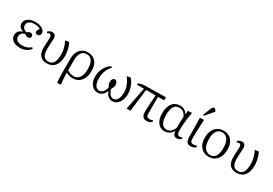

<svg xmlns="http://www.w3.org/2000/svg" viewBox="52 -1983 4844 3402"><g transform="rotate(30 2474.0 -282.0)"><path d="M252 14Q161 14 106.5 -26Q52 -66 52 -132Q52 -179 80.5 -213.5Q109 -248 162 -263V-264Q62 -294 62 -376Q62 -441 118.5 -481Q175 -521 266 -521Q357 -521 410 -488.5Q463 -456 463 -400Q463 -372 448 -356.5Q433 -341 408 -341Q359 -341 359 -381Q359 -394 365.5 -408Q372 -422 391 -452Q352 -482 270 -482Q205 -482 166.5 -454.5Q128 -427 128 -381Q128 -310 216 -282Q238 -300 254 -307Q270 -314 287 -314Q310 -314 324 -300.5Q338 -287 338 -266Q338 -244 323.5 -230Q309 -216 285 -216Q252 -216 213 -249Q125 -222 125 -144Q125 -96 162 -69Q199 -42 265 -42Q376 -42 438 -106L460 -84Q386 14 252 14Z M806 14Q617 14 617 -198Q617 -242 619 -274Q621 -306 623 -337.5Q625 -369 625 -410Q625 -467 584 -467Q563 -467 538 -455L529 -477Q567 -516 614 -516Q693 -516 693 -425Q693 -385 690.5 -356Q688 -327 686 -294.5Q684 -262 684 -211Q684 -115 714.5 -70.5Q745 -26 810 -26Q881 -26 914.5 -80.5Q948 -135 948 -251Q948 -315 930 -382.5Q912 -450 882 -502L952 -513L962 -507Q989 -460 1005 -391.5Q1021 -323 1021 -255Q1021 -128 964.5 -57Q908 14 806 14Z M1147 222 1136 216Q1133 185 1130.5 143Q1128 101 1127 56Q1126 11 1126 -29V-271Q1126 -347 1153 -403Q1180 -459 1229 -490Q1278 -521 1343 -521Q1447 -521 1504 -452.5Q1561 -384 1561 -259Q1561 -177 1532.5 -115.5Q1504 -54 1452.5 -20Q1401 14 1333 14Q1298 14 1258.5 3.5Q1219 -7 1196 -22H1194Q1194 38 1199 103.5Q1204 169 1212 216ZM1332 -26Q1403 -26 1444.5 -87.5Q1486 -149 1486 -255Q1486 -482 1341 -482Q1270 -482 1232 -429.5Q1194 -377 1194 -277V-70Q1218 -51 1256 -38.5Q1294 -26 1332 -26Z M1841 14Q1788 14 1748 -15.5Q1708 -45 1685.5 -98Q1663 -151 1663 -221Q1663 -281 1682.5 -337Q1702 -393 1737.5 -439Q1773 -485 1821 -514L1844 -498Q1737 -389 1737 -218Q1737 -130 1767 -80.5Q1797 -31 1850 -31Q1932 -31 1970 -162Q1950 -195 1942.5 -218Q1935 -241 1935 -265Q1935 -299 1951.5 -321.5Q1968 -344 1993 -344Q2019 -344 2036 -321.5Q2053 -299 2053 -264Q2053 -250 2050.5 -238.5Q2048 -227 2040.5 -210Q2033 -193 2018 -162Q2057 -31 2140 -31Q2191 -31 2220.5 -84Q2250 -137 2250 -227Q2250 -271 2236.5 -320Q2223 -369 2199.5 -415.5Q2176 -462 2144 -498L2214 -512L2224 -506Q2253 -474 2275.5 -429Q2298 -384 2310.5 -333Q2323 -282 2323 -233Q2323 -161 2300 -105Q2277 -49 2237 -17.5Q2197 14 2145 14Q2092 14 2053.5 -18Q2015 -50 1996 -109H1993Q1975 -51 1934 -18.5Q1893 14 1841 14Z M2846 14Q2791 14 2765.5 -17.5Q2740 -49 2740 -115Q2740 -143 2742 -186Q2744 -229 2748 -295Q2752 -361 2759 -458H2565L2509 0H2442L2432 -6L2521 -458H2378L2383 -489Q2399 -495 2422 -501Q2445 -507 2467.5 -511Q2490 -515 2506 -515L2935 -521V-464L2925 -458H2808Q2808 -372 2808 -288.5Q2808 -205 2808 -131Q2808 -77 2822 -58.5Q2836 -40 2877 -40Q2909 -40 2940 -54L2949 -30Q2932 -9 2904.5 2.5Q2877 14 2846 14Z M3212 14Q3120 14 3068.5 -55Q3017 -124 3017 -248Q3017 -375 3073.5 -448Q3130 -521 3229 -521Q3280 -521 3319.5 -497.5Q3359 -474 3382 -430H3384L3390 -507L3463 -513L3472 -507Q3461 -454 3453 -392.5Q3445 -331 3440 -273Q3435 -215 3435 -172Q3435 -118 3440 -89.5Q3445 -61 3457 -49.5Q3469 -38 3492 -38Q3511 -38 3540 -50L3548 -27Q3513 14 3460 14Q3385 14 3375 -89H3373Q3349 -41 3306 -13.5Q3263 14 3212 14ZM3230 -30Q3318 -30 3370 -145Q3370 -194 3372 -256Q3374 -318 3377 -376Q3356 -426 3319.5 -454Q3283 -482 3236 -482Q3093 -482 3093 -254Q3093 -30 3230 -30Z M3745 14Q3691 14 3666.5 -20Q3642 -54 3642 -130Q3642 -164 3641.5 -216.5Q3641 -269 3640 -325.5Q3639 -382 3638 -431Q3637 -480 3637 -507L3709 -513L3719 -507Q3717 -468 3714.5 -415Q3712 -362 3710 -306.5Q3708 -251 3707 -204Q3706 -157 3706 -130Q3706 -78 3720.5 -59Q3735 -40 3775 -40Q3810 -40 3840 -54L3849 -30Q3833 -10 3804.5 2Q3776 14 3745 14ZM3680 -573 3660 -584 3723 -744Q3732 -766 3740.5 -776Q3749 -786 3766 -786Q3781 -786 3793 -776.5Q3805 -767 3817 -746V-735Z M4113 14Q4009 14 3948.5 -55.5Q3888 -125 3888 -245Q3888 -374 3951 -447.5Q4014 -521 4125 -521Q4191 -521 4240 -489.5Q4289 -458 4316 -400.5Q4343 -343 4343 -266Q4343 -180 4315 -117Q4287 -54 4235.5 -20Q4184 14 4113 14ZM4123 -26Q4193 -26 4229.5 -82Q4266 -138 4266 -245Q4266 -360 4226 -421Q4186 -482 4111 -482Q4039 -482 4001.5 -426.5Q3964 -371 3964 -266Q3964 -150 4005.5 -88Q4047 -26 4123 -26Z M4686 14Q4497 14 4497 -198Q4497 -242 4499 -274Q4501 -306 4503 -337.5Q4505 -369 4505 -410Q4505 -467 4464 -467Q4443 -467 4418 -455L4409 -477Q4447 -516 4494 -516Q4573 -516 4573 -425Q4573 -385 4570.5 -356Q4568 -327 4566 -294.5Q4564 -262 4564 -211Q4564 -115 4594.5 -70.5Q4625 -26 4690 -26Q4761 -26 4794.5 -80.5Q4828 -135 4828 -251Q4828 -315 4810 -382.5Q4792 -450 4762 -502L4832 -513L4842 -507Q4869 -460 4885 -391.5Q4901 -323 4901 -255Q4901 -128 4844.5 -57Q4788 14 4686 14Z"/></g></svg>

Font: Literata 36pt Light
Style: Regular
Weight: 300
Designer: Latin by Veronika Burian and Jose Scaglione. Greek by Irene Vlachou. Cyrillic by Vera Evstafieva.
Foundry: TypeTogether
Version: Version 3.002